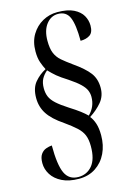

<svg xmlns="http://www.w3.org/2000/svg" viewBox="-130 -825 698 1007"><g transform="rotate(-15 219.0 -322.0)"><path d="M171 115Q116 115 79 96.5Q42 78 23.5 48.5Q5 19 5 -14Q5 -45 16.5 -61.5Q28 -78 45 -84Q62 -90 77 -91Q77 15 98 60Q119 105 170 105Q216 105 245 70.5Q274 36 274 -34Q274 -71 264 -95Q254 -119 231 -140Q208 -161 170 -188Q112 -227 87 -265.5Q62 -304 62 -352Q62 -406 88 -437Q114 -468 149 -486Q140 -503 131 -528Q122 -553 122 -589Q122 -642 145 -680Q168 -718 205 -738.5Q242 -759 285 -759Q341 -759 374 -742.5Q407 -726 421.5 -700.5Q436 -675 436 -646Q436 -609 416 -595.5Q396 -582 365 -582Q365 -670 348 -709.5Q331 -749 286 -749Q248 -749 222.5 -716Q197 -683 197 -627Q197 -585 207.5 -559.5Q218 -534 239.5 -515.5Q261 -497 293 -474Q353 -432 378 -398.5Q403 -365 403 -317Q403 -272 376 -240Q349 -208 310 -183Q324 -166 332.5 -140Q341 -114 341 -76Q341 -22 320.5 21Q300 64 261.5 89.5Q223 115 171 115ZM305 -192Q344 -230 344 -284Q344 -302 337 -319Q330 -336 310 -355.5Q290 -375 251 -401Q213 -425 194.5 -440.5Q176 -456 155 -478Q135 -461 124.5 -441Q114 -421 114 -391Q114 -365 122.5 -345Q131 -325 153 -305Q175 -285 214 -260Q249 -238 270 -222Q291 -206 305 -192Z"/></g></svg>

Font: Noto Serif Display ExtraCondensed SemiBold
Style: Italic
Weight: 600
Width: 2
Italic angle: -12°
Designer: Monotype Design Team
Foundry: Monotype Imaging Inc.
Version: Version 2.009